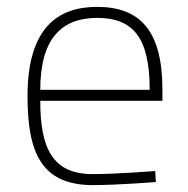

<svg xmlns="http://www.w3.org/2000/svg" viewBox="-20 -529 547 558"><path d="M249 -23C133 -23 97 -98 97 -236H452V-269C452 -442 385 -509 262 -509C148 -509 60 -448 60 -250C60 -87 99 8 248 9C321 9 433 0 433 0L431 -32C431 -32 319 -23 249 -23ZM97 -268C97 -420 162 -477 262 -477C366 -477 415 -421 415 -268Z"/></svg>

Font: TitilliumText22L
Style: 1 wt
Weight: 100
Designer: Campivisivi
Foundry: Campivisivi
Version: 1.000